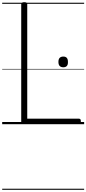

<svg xmlns="http://www.w3.org/2000/svg" viewBox="-20 -1135 789 1755"><path d="M202 0Q174 0 174 -23V-1096Q174 -1106 181 -1110.5Q188 -1115 202 -1115Q216 -1115 222.5 -1110.5Q229 -1106 229 -1096V-50H702Q711 -50 715 -44.5Q719 -39 719 -25Q719 -11 715 -5.5Q711 0 702 0ZM559 -520Q537 -520 525.5 -532Q514 -544 514 -569Q514 -594 525.5 -606Q537 -618 559 -618Q580 -618 590.5 -606Q601 -594 601 -569Q602 -544 591 -532Q580 -520 559 -520ZM0 590H749V600H0ZM0 -20H749V0H0ZM0 -505H749V-500H0ZM0 -1110H749V-1100H0Z"/></svg>

Font: Playwrite FR Moderne Guides
Style: Regular
Weight: 400
Designer: Veronika Burian, José Scaglione
Foundry: TypeTogether
Version: Version 1.003